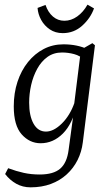

<svg xmlns="http://www.w3.org/2000/svg" viewBox="-20 -610 467 823"><path d="M111 193Q77 193 49.5 177.5Q22 162 2 136L15 111Q50 124 82 131Q114 138 150 138Q209 138 238 113Q267 88 274 33L296 -129V-148L327 -397L376 -425L387 -416L335 0Q330 41 312.5 76Q295 111 266 137.5Q237 164 198 178.5Q159 193 111 193ZM154 4Q107 4 73 -34Q39 -72 39 -154Q39 -211 55 -259.5Q71 -308 100 -344Q129 -380 167.5 -400Q206 -420 252 -420Q282 -420 308.5 -414.5Q335 -409 358 -398L343 -352Q324 -371 298 -378Q272 -385 246 -385Q210 -385 183.5 -366Q157 -347 139.5 -315Q122 -283 113.5 -245.5Q105 -208 105 -170Q105 -113 124 -79.5Q143 -46 177 -46Q210 -46 245 -80.5Q280 -115 299 -169L310 -162Q291 -79 249.5 -37.5Q208 4 154 4ZM249 -468Q217 -468 193.5 -484Q170 -500 156.5 -524.5Q143 -549 141 -576L175 -589Q186 -557 207 -539Q228 -521 256 -521Q285 -521 311 -539.5Q337 -558 355 -590L383 -574Q368 -532 332.5 -500Q297 -468 249 -468Z"/></svg>

Font: Rasa Light
Style: Italic
Weight: 300
Italic angle: -7.10001°
Designer: Anna Giedrys (Yrsa+Rasa design), David Brezina (Yrsa art-direction, Rasa art-direction, design)
Foundry: Rosetta Type Foundry
Version: Version 2.004